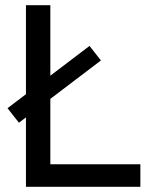

<svg xmlns="http://www.w3.org/2000/svg" viewBox="-20 -720 642 740"><path d="M80 -700V0H521V-87H174V-700ZM9 -303 53 -247 369 -487 325 -543Z"/></svg>

Font: Rookery
Style: Regular
Weight: 400
Designer: Ryan Kimball / Julieta Ulanovsky
Foundry: Motorola Mobility LLC.
Version: Version 1.0